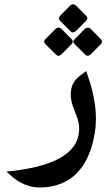

<svg xmlns="http://www.w3.org/2000/svg" viewBox="-20 -643 506 876"><path d="M412.6 -36.6Q392.6 83 331.8 145.8Q271 208.5 170.4 212.4Q90.3 215.3 25.4 154.3L9.8 139.6L30.8 137.7Q194.8 119.1 271 67.4Q347.2 15.6 340.8 -68.8Q338.9 -92.3 317.9 -143.6Q297.9 -192.9 304.2 -232.2Q310.5 -271.5 344.2 -296.9L373 -318.8L377.4 -306.6Q432.1 -154.8 412.6 -36.6ZM328.1 -616.2 371.8 -572.4Q384.6 -559.7 372.4 -547.5L327 -502.1Q313.1 -488.3 300.4 -501.6L255 -547Q241.7 -559.2 256.7 -573.6L298.7 -616.2Q313.1 -630.6 328.1 -616.2ZM395.7 -509.3 438.9 -465.6Q451.6 -453.4 439.4 -440.6L394 -395.2Q380.2 -381.9 367.4 -395.2L322 -440.6Q311.5 -450.6 315.6 -457.3Q319.8 -463.9 323.7 -467.2L365.8 -509.9Q380.7 -524.3 395.7 -509.3ZM262.2 -509.3 305.4 -465.6Q318.1 -452.8 305.9 -440.6L260.5 -395.2Q246.7 -381.9 234 -395.2L188 -440.6Q178.6 -451.2 182.5 -457.5Q186.3 -463.9 190.2 -467.2L232.3 -509.9Q247.2 -524.3 262.2 -509.3Z"/></svg>

Font: Gandom
Style: Bold
Weight: 700
Foundry: DejaVu fonts team - Redesigned by Saber Rastikerdar - Based on Samim Font
Version: Version 0.3